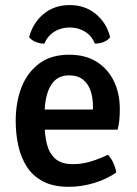

<svg xmlns="http://www.w3.org/2000/svg" viewBox="-20 -724 540 758"><path d="M111.5 -212V-291.5H347V-304.5Q347 -337.5 337.8 -365.2Q328.5 -393 307.5 -409.8Q286.5 -426.5 252.5 -426.5Q203.5 -426.5 179.8 -385.2Q156 -344 156 -271V-237Q156 -191.5 165.2 -155Q174.5 -118.5 198.5 -97.2Q222.5 -76 267.5 -76Q305 -76 339.5 -86.8Q374 -97.5 406 -113Q419 -100 427.8 -80Q436.5 -60 439 -43Q403 -17.5 353 -2Q303 13.5 251 13.5Q190.5 13.5 150 -7.8Q109.5 -29 86 -65.8Q62.5 -102.5 52.2 -149Q42 -195.5 42 -246Q42 -321 65.2 -380Q88.5 -439 135.2 -473.5Q182 -508 253 -508Q318 -508 362.5 -479.5Q407 -451 430 -402.8Q453 -354.5 453 -294.5Q453 -269 451.2 -251.2Q449.5 -233.5 444.5 -212ZM415 -577Q405.5 -564.5 388.8 -558Q372 -551.5 354.5 -552Q342.5 -582 316 -598.8Q289.5 -615.5 255 -615.5Q221 -615.5 194.2 -598.8Q167.5 -582 155.5 -552Q138.5 -551.5 121.8 -558Q105 -564.5 95 -577Q109.5 -633.5 152 -668.8Q194.5 -704 255 -704Q315.5 -704 358.2 -668.8Q401 -633.5 415 -577Z"/></svg>

Font: Signika Negative Light Medium
Style: Regular
Weight: 500
Version: Version 2.001